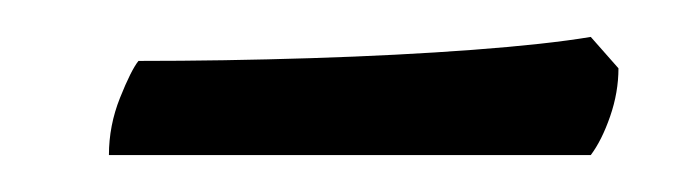

<svg xmlns="http://www.w3.org/2000/svg" viewBox="-20 -354 376 104"><path d="M39 -270Q39 -286 45 -301Q51 -316 55 -321Q101 -321 148.5 -322.5Q196 -324 236 -327Q276 -330 300 -334L315 -317Q315 -304 310.5 -291Q306 -278 300 -270Z"/></svg>

Font: Texturina Light
Style: Italic
Weight: 300
Italic angle: -11°
Designer: Guillermo Torres Carreño
Foundry: Omnibus-Type
Version: Version 1.002; ttfautohint (v1.8.3)